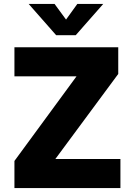

<svg xmlns="http://www.w3.org/2000/svg" viewBox="-20 -951 664 971"><path d="M589 -147V0H53V-137L367 -565H53V-712H578V-577L260 -147ZM502 -931 363 -773H264L125 -931H256L314 -852L371 -931Z"/></svg>

Font: Muli Black
Style: Regular
Weight: 900
Designer: Vernon Adams
Foundry: Vernon Adams
Version: Version 2.001